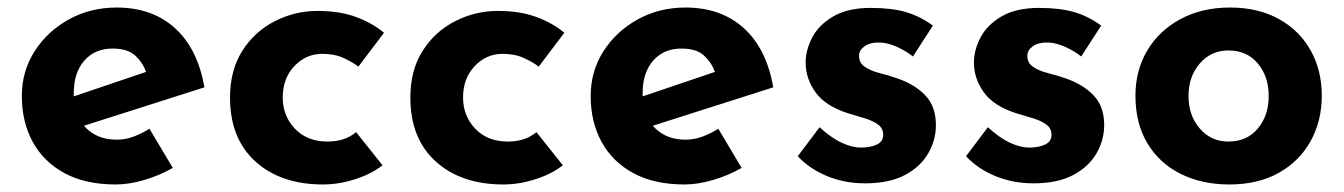

<svg xmlns="http://www.w3.org/2000/svg" viewBox="-20 -478 3569 510"><path d="M287 12Q207 12 151.5 -18Q96 -48 67 -101Q38 -154 38 -223Q38 -289 72 -342Q106 -395 163 -426.5Q220 -458 290 -458Q384 -458 444.5 -403.5Q505 -349 523 -246L203 -144Q235 -107 290 -107Q313 -107 334.5 -115Q356 -123 377 -136L439 -32Q404 -12 363.5 0Q323 12 287 12ZM176 -231Q176 -226 176 -222L368 -287Q359 -312 339 -330.5Q319 -349 279 -349Q232 -349 204 -317Q176 -285 176 -231Z M996 -39Q967 -16 923.5 -2Q880 12 838 12Q726 12 658.5 -49Q591 -110 591 -219Q591 -292 624 -343.5Q657 -395 710.5 -422Q764 -449 823 -449Q882 -449 925.5 -433Q969 -417 1000 -391L932 -301Q918 -312 893.5 -323.5Q869 -335 836 -335Q793 -335 762 -302.5Q731 -270 731 -219Q731 -170 763.5 -136Q796 -102 850 -102Q896 -102 926 -127Z M1475 -39Q1446 -16 1402.5 -2Q1359 12 1317 12Q1205 12 1137.5 -49Q1070 -110 1070 -219Q1070 -292 1103 -343.5Q1136 -395 1189.5 -422Q1243 -449 1302 -449Q1361 -449 1404.5 -433Q1448 -417 1479 -391L1411 -301Q1397 -312 1372.5 -323.5Q1348 -335 1315 -335Q1272 -335 1241 -302.5Q1210 -270 1210 -219Q1210 -170 1242.5 -136Q1275 -102 1329 -102Q1375 -102 1405 -127Z M1798 12Q1718 12 1662.5 -18Q1607 -48 1578 -101Q1549 -154 1549 -223Q1549 -289 1583 -342Q1617 -395 1674 -426.5Q1731 -458 1801 -458Q1895 -458 1955.5 -403.5Q2016 -349 2034 -246L1714 -144Q1746 -107 1801 -107Q1824 -107 1845.5 -115Q1867 -123 1888 -136L1950 -32Q1915 -12 1874.5 0Q1834 12 1798 12ZM1687 -231Q1687 -226 1687 -222L1879 -287Q1870 -312 1850 -330.5Q1830 -349 1790 -349Q1743 -349 1715 -317Q1687 -285 1687 -231Z M2278 9Q2224 9 2177.5 -10Q2131 -29 2099 -63L2157 -140Q2189 -111 2216.5 -98.5Q2244 -86 2266 -86Q2292 -86 2309 -94Q2326 -102 2326 -120Q2326 -137 2312.5 -147Q2299 -157 2278 -163.5Q2257 -170 2233 -177Q2173 -196 2146.5 -232.5Q2120 -269 2120 -312Q2120 -345 2137.5 -378.5Q2155 -412 2193.5 -434.5Q2232 -457 2293 -457Q2348 -457 2386 -446Q2424 -435 2458 -410L2405 -328Q2386 -343 2362.5 -353.5Q2339 -364 2319 -365Q2292 -366 2277 -355.5Q2262 -345 2262 -331Q2261 -312 2276.5 -301Q2292 -290 2316 -284Q2340 -278 2363 -270Q2410 -254 2438 -224.5Q2466 -195 2466 -146Q2466 -106 2445.5 -70.5Q2425 -35 2383.5 -13Q2342 9 2278 9Z M2725 9Q2671 9 2624.5 -10Q2578 -29 2546 -63L2604 -140Q2636 -111 2663.5 -98.5Q2691 -86 2713 -86Q2739 -86 2756 -94Q2773 -102 2773 -120Q2773 -137 2759.5 -147Q2746 -157 2725 -163.5Q2704 -170 2680 -177Q2620 -196 2593.5 -232.5Q2567 -269 2567 -312Q2567 -345 2584.5 -378.5Q2602 -412 2640.5 -434.5Q2679 -457 2740 -457Q2795 -457 2833 -446Q2871 -435 2905 -410L2852 -328Q2833 -343 2809.5 -353.5Q2786 -364 2766 -365Q2739 -366 2724 -355.5Q2709 -345 2709 -331Q2708 -312 2723.5 -301Q2739 -290 2763 -284Q2787 -278 2810 -270Q2857 -254 2885 -224.5Q2913 -195 2913 -146Q2913 -106 2892.5 -70.5Q2872 -35 2830.5 -13Q2789 9 2725 9Z M2996 -224Q2996 -291 3027.5 -344Q3059 -397 3116 -427.5Q3173 -458 3247 -458Q3322 -458 3377 -427.5Q3432 -397 3461.5 -344Q3491 -291 3491 -224Q3491 -157 3461.5 -103.5Q3432 -50 3377 -19Q3322 12 3245 12Q3173 12 3116.5 -16Q3060 -44 3028 -97Q2996 -150 2996 -224ZM3137 -223Q3137 -171 3167 -136.5Q3197 -102 3243 -102Q3292 -102 3321 -136.5Q3350 -171 3350 -223Q3350 -275 3321 -309.5Q3292 -344 3243 -344Q3197 -344 3167 -309.5Q3137 -275 3137 -223Z"/></svg>

Font: Synthetic
Style: Bold
Weight: 700
Designer: Santiago Orozco
Foundry: Typemade
Version: Version 2.000; ttfautohint (v1.8.4.7-5d5b)